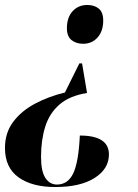

<svg xmlns="http://www.w3.org/2000/svg" viewBox="-36 -562 555 772"><path d="M314 -188Q244 -177 203.5 -142Q163 -107 146 -53Q129 1 129 69Q129 127 146.5 153.5Q164 180 193 180Q237 180 258.5 135Q280 90 285 -17Q402 -17 402 59Q402 117 344.5 153.5Q287 190 186 190Q93 190 38.5 151Q-16 112 -16 33Q-16 -28 17 -72Q50 -116 104.5 -145Q159 -174 225 -190L283 -307H294ZM315 -542Q343 -542 361 -527.5Q379 -513 379 -479Q379 -437 356.5 -411.5Q334 -386 298 -386Q270 -386 251.5 -401Q233 -416 233 -448Q233 -492 256 -517Q279 -542 315 -542Z"/></svg>

Font: Noto Serif Display SemiCondensed
Style: Bold Italic
Weight: 700
Width: 4
Italic angle: -12°
Designer: Monotype Design Team
Foundry: Monotype Imaging Inc.
Version: Version 2.009